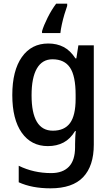

<svg xmlns="http://www.w3.org/2000/svg" viewBox="-20 -786 606 1046"><path d="M243 -549Q290 -549 326.5 -530Q363 -511 391 -468H396L407 -539H491V2Q491 118 433 179Q375 240 255 240Q154 240 82 207V117Q163 157 259 157Q322 157 355.5 122Q389 87 389 16V0Q389 -15 390 -36.5Q391 -58 393 -72H389Q363 -29 326 -9.5Q289 10 241 10Q150 10 98.5 -63Q47 -136 47 -268Q47 -401 99 -475Q151 -549 243 -549ZM266 -463Q210 -463 181 -413Q152 -363 152 -267Q152 -74 268 -74Q331 -74 361.5 -115.5Q392 -157 392 -248V-269Q392 -372 361.5 -417.5Q331 -463 266 -463ZM346 -754Q339 -735 331 -708Q323 -681 317 -653.5Q311 -626 309 -606H209V-616Q218 -647 239.5 -690Q261 -733 286 -766H346Z"/></svg>

Font: Noto Sans Kannada SemiCondensed Medium
Style: Regular
Weight: 500
Width: 4
Designer: Jelle Bosma - Monotype Design Team
Foundry: Monotype Imaging Inc.
Version: Version 2.005; ttfautohint (v1.8.4.7-5d5b)